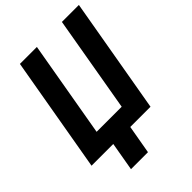

<svg xmlns="http://www.w3.org/2000/svg" viewBox="-254 -824 1113 1113"><g transform="rotate(-45 302.5 -267.5)"><path d="M-1.5 0 122.1 -710.9H261.2L158.2 -118.2H363.8L466.3 -710.9H605.5L481.9 0ZM336.4 -116.2 285.2 175.8H146L196.8 -116.2Z"/></g></svg>

Font: Roboto Condensed
Style: Bold Italic
Weight: 700
Italic angle: -12°
Designer: Christian Robertson
Foundry: Google
Version: Version 3.0